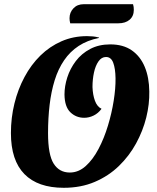

<svg xmlns="http://www.w3.org/2000/svg" viewBox="-20 -872 746 914"><path d="M283.3 22Q160.3 22 96.2 -43.3Q32 -108.7 32 -238.7Q32 -311.3 48.7 -379.2Q65.3 -447 96.7 -505.5Q128 -564 172.3 -607.5Q216.7 -651 272.7 -675.5Q328.7 -700 394 -700Q408.3 -700 422.3 -698.7Q436.3 -697.3 451.3 -693.3V-691.3Q395.7 -680.3 354.5 -653.3Q313.3 -626.3 285.2 -585Q257 -543.7 240.3 -490Q223.7 -436.3 216.2 -372.8Q208.7 -309.3 208.7 -238Q208.7 -135.3 235.5 -93Q262.3 -50.7 312.3 -50.7Q353.7 -50.7 388 -81.5Q422.3 -112.3 449 -163Q475.7 -213.7 493.8 -273.7Q512 -333.7 521.3 -392.8Q530.7 -452 530 -499.3Q529.3 -546 519 -573.3Q508.7 -600.7 484.7 -600.7Q463.3 -600.7 448.8 -579.8Q434.3 -559 427.3 -526.5Q420.3 -494 420.3 -457.7Q421.7 -420 432 -392.2Q442.3 -364.3 463.3 -354Q447.7 -332.7 425.8 -322Q404 -311.3 380.7 -311.3Q342 -311.3 314.8 -337.7Q287.7 -364 287 -422Q287 -461.7 300.3 -503.5Q313.7 -545.3 340.8 -581.2Q368 -617 409.2 -638.8Q450.3 -660.7 504.7 -660.7Q566.7 -660.7 607.5 -632.2Q648.3 -603.7 669.2 -553.3Q690 -503 690.7 -436.7Q692 -376.3 676.2 -312.5Q660.3 -248.7 627.7 -189Q595 -129.3 546 -81.8Q497 -34.3 431.3 -6.2Q365.7 22 283.3 22ZM314.3 -761Q312.7 -767.3 311.8 -773.3Q311 -779.3 311 -785.3Q311 -812.7 329.5 -832.3Q348 -852 378.3 -852H613.3Q615.3 -845.7 616.2 -838.8Q617 -832 617 -825Q617 -795.3 597.2 -778.2Q577.3 -761 543 -761Z"/></svg>

Font: Sansita Swashed Light
Style: Regular
Weight: 300
Designer: Pablo Cosgaya
Foundry: Omnibus-Type
Version: Version 1.003